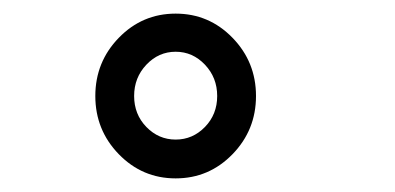

<svg xmlns="http://www.w3.org/2000/svg" viewBox="-20 -679 580 282"><path d="M154.5 -623.5Q189 -659 238 -659Q287 -659 321.5 -623.5Q356 -588 356 -538Q356 -488 321.5 -452.5Q287 -417 238 -417Q189 -417 154.5 -452.5Q120 -488 120 -538Q120 -588 154.5 -623.5ZM195 -584Q177 -565 177 -538Q177 -511 195 -492.5Q213 -474 238 -474Q263 -474 281 -492.5Q299 -511 299 -538Q299 -565 281 -584Q263 -603 238 -603Q213 -603 195 -584Z"/></svg>

Font: 3270 Nerd Font
Style: Regular
Weight: 400
Monospace: yes
Version: Version 3.0.1;Nerd Fonts 3.3.0